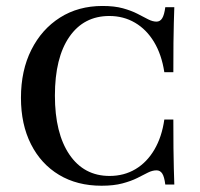

<svg xmlns="http://www.w3.org/2000/svg" viewBox="-20 -602 661 634"><path d="M315.3 11.3Q234.7 11.3 175 -24.6Q115.3 -60.5 82.3 -125.8Q49.2 -191.1 49.2 -279Q49.2 -369.4 83.5 -437.5Q117.7 -505.6 178.2 -544Q238.7 -582.3 318.5 -582.3Q358.1 -582.3 385.9 -574.6Q413.7 -566.9 433.9 -556.5Q454 -546 469 -538.3Q483.9 -530.6 496.8 -530.6Q508.9 -530.6 515.7 -541.9Q522.6 -553.2 525.8 -578.2H555.6Q554.8 -554 554 -526.6Q553.2 -499.2 552.8 -460.5Q552.4 -421.8 552.4 -363.7H522.6Q513.7 -421.8 488.7 -463.3Q463.7 -504.8 425.8 -527Q387.9 -549.2 341.1 -549.2Q256.5 -549.2 208.9 -480.2Q161.3 -411.3 161.3 -286.3Q161.3 -162.1 209.3 -91.5Q257.3 -21 341.9 -21Q389.5 -21 427.4 -43.5Q465.3 -66.1 489.9 -108.1Q514.5 -150 522.6 -207.3H552.4Q552.4 -151.6 552.8 -112.9Q553.2 -74.2 554 -46Q554.8 -17.7 555.6 7.3H525.8Q522.6 -18.5 515.7 -29Q508.9 -39.5 496.8 -39.5Q483.1 -39.5 468.1 -31.9Q453.2 -24.2 433.1 -14.1Q412.9 -4 384.3 3.6Q355.6 11.3 315.3 11.3Z"/></svg>

Font: Playfair 5pt SemiExpanded Light SemiBold
Style: Regular
Weight: 600
Version: Version 2.001;gftools[0.9.30]